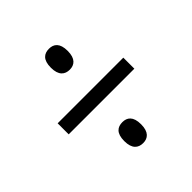

<svg xmlns="http://www.w3.org/2000/svg" viewBox="-138 -708 701 701"><g transform="rotate(-45 212.5 -357.5)"><path d="M213 -493C237 -493 256 -507 256 -547C256 -588 237 -601 213 -601C188 -601 169 -588 169 -547C169 -507 188 -493 213 -493ZM43 -329H382V-386H43ZM213 -114C237 -114 256 -128 256 -168C256 -209 237 -222 213 -222C188 -222 169 -209 169 -168C169 -128 188 -114 213 -114Z"/></g></svg>

Font: Noto Serif Myanmar ExtCond
Style: Regular
Weight: 400
Width: 2
Designer: Ben Mitchell and the Monotype Design Team
Foundry: Monotype Imaging Inc.
Version: Version 2.106